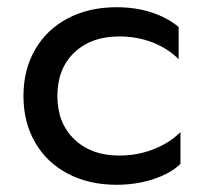

<svg xmlns="http://www.w3.org/2000/svg" viewBox="-20 -502 563 532"><path d="M303 10Q227 10 168.5 -20.5Q110 -51 77.5 -107Q45 -163 45 -236Q45 -309 77.5 -365Q110 -421 168.5 -451.5Q227 -482 303 -482Q357 -482 401.5 -467Q446 -452 475 -427V-338Q445 -368 402.5 -384.5Q360 -401 310 -401Q233 -401 186 -356.5Q139 -312 139 -236Q139 -161 186 -116Q233 -71 310 -71Q361 -71 405.5 -88.5Q450 -106 480 -136V-48Q454 -22 406 -6Q358 10 303 10Z"/></svg>

Font: Madhuban
Style: Regular
Weight: 400
Designer: jaikishan Patel
Foundry: MagicType
Version: Version 1.000